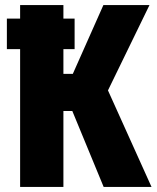

<svg xmlns="http://www.w3.org/2000/svg" viewBox="-20 -734 615 754"><path d="M59 0V-541H7V-661H59V-714H229V-661H273V-541H229V-444H266L386 -714H567L404 -379L575 0H387L264 -298H229V0Z"/></svg>

Font: Noto Sans ExtraCondensed Black
Style: Regular
Weight: 900
Width: 2
Designer: Monotype Design Team
Foundry: Monotype Imaging Inc.
Version: Version 2.013; ttfautohint (v1.8.4.7-5d5b)